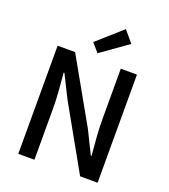

<svg xmlns="http://www.w3.org/2000/svg" viewBox="-172 -1106 1078 1228"><g transform="rotate(20 367.0 -492.5)"><path d="M353 -778 536 -908 471 -985 303 -836ZM97 0H207V-347C207 -427 199 -512 192 -588H197L274 -434L518 0H637V-736H527V-393C527 -313 535 -224 542 -148H537L460 -304L216 -736H97Z"/></g></svg>

Font: Spoqa Han Sans Neo Medium
Style: Regular
Weight: 500
Designer: [Spoqa Han Sans Neo] Dong-huui Kim  Younghwa Kang  Yujin Lee  [Noto Sans] Ryoko NISHIZUKA  (kana & ideographs); Paul D. 
Foundry: Spoqa (http://www.spoqa-han-sans.com)
Version: Version 1.000